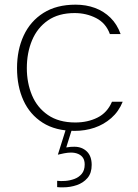

<svg xmlns="http://www.w3.org/2000/svg" viewBox="-20 -554 591 823"><path d="M300 7Q218 7 163 -28Q108 -63 80.5 -123.5Q53 -184 53 -262Q53 -340 81.5 -401.5Q110 -463 166 -498.5Q222 -534 304 -534Q349 -534 387 -520Q425 -506 453.5 -478Q482 -450 497 -408H451Q434 -455 392 -476.5Q350 -498 300 -498Q231 -498 185.5 -466.5Q140 -435 117.5 -381.5Q95 -328 95 -262Q95 -199 117 -146Q139 -93 185.5 -61Q232 -29 303 -29Q356 -29 398 -50Q440 -71 460 -118H506Q489 -76 457 -48Q425 -20 385 -6.5Q345 7 300 7ZM251 249Q244 249 238 249Q232 249 225 248V221Q240 223 260 221.5Q280 220 299 213Q318 206 330.5 191Q343 176 343 151Q343 134 336 123Q329 112 315.5 106Q302 100 284 100Q272 100 255.5 103Q239 106 228 109L268 -18H294L264 78Q275 76 282.5 75.5Q290 75 299 75Q331 75 352 95Q373 115 373 153Q373 188 355 209Q337 230 309 239.5Q281 249 251 249Z"/></svg>

Font: Onest Thin
Style: Regular
Weight: 250
Designer: Dmitri Voloshin, Andrey Kudryavtsev
Foundry: Dmitri Voloshin, Andrey Kudryavtsev
Version: Version 1.000;gftools[0.9.33]